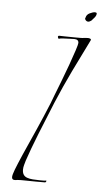

<svg xmlns="http://www.w3.org/2000/svg" viewBox="-49 -662 372 696"><g transform="rotate(5 137.5 -314.5)"><path d="M31 1Q21 1 21 -9Q21 -17 28.5 -36.5Q36 -56 52 -93Q73 -140 95 -189.5Q117 -239 137 -288Q139 -294 148 -317Q157 -340 169 -371Q181 -402 192 -432.5Q203 -463 210.5 -486Q218 -509 218 -514Q218 -527 202 -527Q198 -527 186 -526.5Q174 -526 162.5 -525.5Q151 -525 146 -523Q144 -523 142.5 -528Q141 -533 146 -534Q147 -534 166 -533.5Q185 -533 204 -533Q215 -533 223.5 -533Q232 -533 237 -534Q239 -534 243 -534.5Q247 -535 251 -535Q256 -535 260 -533Q264 -531 261 -526Q232 -468 204 -410Q176 -352 150 -290Q126 -232 102.5 -173Q79 -114 65 -72Q63 -65 60.5 -56Q58 -47 58 -39Q58 -17 76 -11Q84 -8 96.5 -7Q109 -6 121 -6Q129 -6 135 -6Q141 -6 145 -7Q146 -7 146 -6Q146 0 140 0Q127 0 108 0Q89 0 70 -0.5Q51 -1 40 0Q37 1 31 1ZM247 -594Q241 -594 237 -599Q233 -604 236 -608Q238 -619 249.5 -624.5Q261 -630 268 -630Q275 -630 275 -626Q275 -619 269 -611.5Q263 -604 258 -599Q251 -594 247 -594Z"/></g></svg>

Font: Explora
Style: Regular
Weight: 400
Designer: Robert E. Leuschke
Foundry: Robert E. Leuschke
Version: Version 1.010